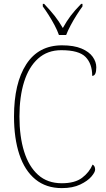

<svg xmlns="http://www.w3.org/2000/svg" viewBox="-20 -957 545 987"><path d="M298 10Q217 10 162 -35Q107 -80 79.5 -163Q52 -246 52 -358Q52 -529 115 -626.5Q178 -724 299 -724Q360 -724 399 -707.5Q438 -691 456.5 -665Q475 -639 475 -611Q475 -567 454 -567Q454 -629 420 -664Q386 -699 295 -699Q224 -699 176 -656Q128 -613 104 -536.5Q80 -460 80 -358Q80 -255 104 -178Q128 -101 176 -58Q224 -15 298 -15Q365 -15 402 -43Q439 -71 456 -111Q469 -104 469 -85Q469 -72 450 -49.5Q431 -27 392.5 -8.5Q354 10 298 10ZM283 -777Q275 -800 261 -826.5Q247 -853 230.5 -879Q214 -905 200 -924V-937H207Q240 -902 261 -875.5Q282 -849 303 -813Q323 -849 343 -875.5Q363 -902 397 -937H404V-924Q390 -905 373.5 -879Q357 -853 343 -826.5Q329 -800 320 -777Z"/></svg>

Font: Noto Serif Bengali SemiCondensed Thin
Style: Regular
Weight: 100
Width: 4
Designer: Juan Bruce, Universal Thirst, Indian Type Foundry and the Monotype Design Team.
Foundry: Monotype Imaging Inc.
Version: Version 2.003; ttfautohint (v1.8.4.7-5d5b)